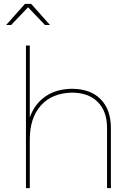

<svg xmlns="http://www.w3.org/2000/svg" viewBox="-20 -979 690 999"><path d="M214 -849 126 -941 38 -849H12L110 -959H142L240 -849ZM354 -517Q450 -517 503.5 -463Q557 -409 557 -313V0H537V-313Q537 -400 488.5 -448.5Q440 -497 354 -497Q251 -495 193 -430.5Q135 -366 135 -253V0H115V-742H135V-368Q160 -438 216 -477Q272 -516 354 -517Z"/></svg>

Font: Montserrat arm Thin
Style: Regular
Weight: 250
Designer: Julieta Ulanovsky
Foundry: Julieta Ulanovsky
Version: Version 6.000;PS 006.000;hotconv 1.0.88;makeotf.lib2.5.64775